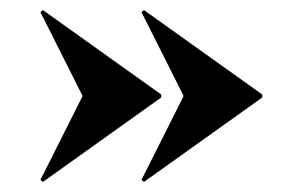

<svg xmlns="http://www.w3.org/2000/svg" viewBox="-20 -500 599 380"><path d="M265 -480 499 -313V-307L265 -140L260 -144L343 -309V-311L260 -476ZM65 -480 299 -313V-307L65 -140L60 -144L143 -309V-311L60 -476Z"/></svg>

Font: Kalnia Thin
Style: Bold
Weight: 700
Version: Version 1.105